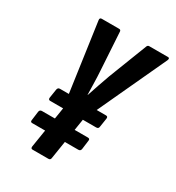

<svg xmlns="http://www.w3.org/2000/svg" viewBox="-160 -753 778 850"><g transform="rotate(30 228.5 -327.5)"><path d="M135 0Q126 0 127 -11L161 -225L102 -642Q100 -655 111 -655H200Q208 -655 209 -647L221 -451Q223 -421 223.5 -391.5Q224 -362 225 -332H226Q236 -362 246 -391.5Q256 -421 267 -451L343 -647Q346 -655 354 -655H450Q460 -655 455 -642L262 -226L228 -11Q227 0 216 0ZM75 -101Q65 -101 67 -112L73 -158Q75 -169 86 -169H321Q332 -169 330 -158L324 -112Q322 -101 311 -101ZM95 -226Q85 -226 86 -237L93 -282Q95 -294 106 -294H341Q352 -294 350 -282L343 -237Q342 -226 330 -226Z"/></g></svg>

Font: Sofia Sans Extra Condensed
Style: Bold Italic
Weight: 700
Italic angle: -9°
Designer: Botio Nikoltchev, Ani Petrova
Foundry: lettersoup
Version: Version 4.101